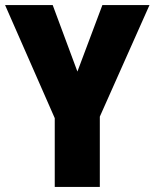

<svg xmlns="http://www.w3.org/2000/svg" viewBox="-20 -800 607 754"><path d="M284 -519 187 -780H0L195 -336V-66H372V-342L567 -780H382Z"/></svg>

Font: Noto Sans Malayalam UI Condensed Black
Style: Regular
Weight: 900
Width: 3
Designer: Jelle Bosma - Monotype Design Team
Foundry: Monotype Imaging Inc.
Version: Version 2.104